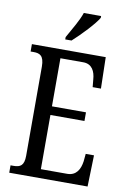

<svg xmlns="http://www.w3.org/2000/svg" viewBox="-100 -990 699 1050"><g transform="rotate(10 249.5 -465.5)"><path d="M203 -784V-771H238C286 -814 354 -886 374 -921V-931H278C263 -886 231 -835 203 -784ZM28 0H463L468 -174H422L418 -132C412 -88 392 -49 341 -49H195V-350H384V-398H195V-665H322C371 -665 389 -626 392 -582L396 -540H442L438 -714H28V-673H45C78 -673 103 -664 103 -602V-107C103 -52 81 -41 45 -41H28Z"/></g></svg>

Font: Noto Serif Sinhala ExtraCondensed
Style: Regular
Weight: 400
Width: 2
Designer: Jelle Bosma - Monotype Design Team
Foundry: Monotype Imaging Inc.
Version: Version 2.007